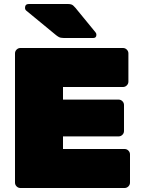

<svg xmlns="http://www.w3.org/2000/svg" viewBox="-20 -940 707 960"><path d="M82 0Q71 0 63 -8Q55 -16 55 -27V-673Q55 -684 63 -692Q71 -700 82 -700H595Q606 -700 614 -692Q622 -684 622 -673V-532Q622 -521 614 -513Q606 -505 595 -505H295V-442H573Q584 -442 592 -434Q600 -426 600 -415V-285Q600 -274 592 -266Q584 -258 573 -258H295V-195H603Q614 -195 622 -187Q630 -179 630 -168V-27Q630 -16 622 -8Q614 0 603 0ZM299 -750Q283 -750 274 -755Q265 -760 257 -767L110 -888Q105 -893 105 -900Q105 -920 124 -920H320Q331 -920 338.5 -917Q346 -914 357 -901L457 -779Q462 -774 462 -766Q462 -750 446 -750Z"/></svg>

Font: Rubik Light Black
Style: Regular
Weight: 900
Version: Version 2.104